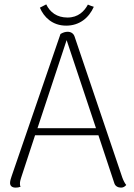

<svg xmlns="http://www.w3.org/2000/svg" viewBox="-20 -847 610 876"><path d="M282 -730C343 -730 386 -766 408 -816C398 -819 390 -822 381 -826C365 -796 337 -767 288 -767C240 -767 208 -791 191 -827C181 -822 171 -817 162 -812C180 -769 219 -730 282 -730ZM538 -37 320 -681C315 -695 303 -702 289 -702C278 -702 268 -699 256 -692L33 -43C30 -34 26 -22 26 -14C25 1 35 9 51 9C60 9 66 8 74 5C71 1 71 -6 71 -11C71 -18 74 -29 76 -35L140 -230H429L502 -10C506 2 518 9 532 9C542 9 549 5 556 -3C550 -10 543 -23 538 -37ZM151 -262 284 -664 418 -262Z"/></svg>

Font: Arima Koshi ExtraLight
Style: Regular
Weight: 275
Designer: Joana Correia and Natanael Gama
Foundry: NDISCOVER
Version: Version 1.019;PS 001.019;hotconv 1.0.88;makeotf.lib2.5.64775